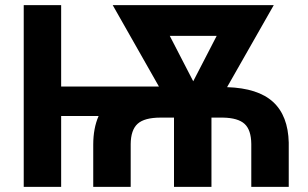

<svg xmlns="http://www.w3.org/2000/svg" viewBox="-20 -731 1203 751"><path d="M344.7 0V-165Q344.7 -229.5 365.7 -277.3H219.2V0H72.8V-710.9H219.2V-392.6H601.6L420.9 -710.9H1050.8L868.2 -390.1Q989.3 -386.2 1048.1 -332.3Q1106.9 -278.3 1109.4 -173.3V0H962.9V-167.5Q962.4 -222.7 936.8 -246.3Q911.1 -270 851.6 -271H807.1V0H660.6V-271H608.4Q544.9 -271 518.3 -246.8Q491.7 -222.7 491.2 -167.5V0ZM735.8 -413.1 827.6 -590.8H644Z"/></svg>

Font: Roboto
Style: Bold
Weight: 700
Designer: Google
Version: Version 2.134; 2016; ttfautohint (v1.6)